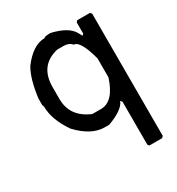

<svg xmlns="http://www.w3.org/2000/svg" viewBox="-164 -604 817 887"><g transform="rotate(-30 244.0 -160.5)"><path d="M231 -500H238.8Q321.8 -480.5 347.2 -438.5L359.9 -415L367.7 -421.9V-481.4L374.5 -489.3H441.9L449.7 -481.4V170.9L441.9 178.7H374.5L367.7 170.9V-58.6L359.9 -67.4Q346.2 -28.3 261.2 2.9H238.8Q166.5 2.9 97.2 -71.3Q42.5 -150.4 42.5 -218.8L38.6 -231.4V-265.6Q51.3 -364.3 81.5 -415Q140.1 -493.2 203.6 -493.2Q203.6 -499 231 -500ZM121.6 -278.3V-214.8Q121.6 -120.1 218.3 -79.1H265.1Q332.5 -79.1 367.7 -188.5V-290Q338.4 -399.4 304.2 -399.4Q289.6 -418 260.3 -418Q258.8 -418 257.3 -418H227.1Q121.6 -393.6 121.6 -278.3Z"/></g></svg>

Font: LaylaRuqaa
Style: Regular
Weight: 400
Version: Version 2.0